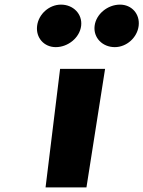

<svg xmlns="http://www.w3.org/2000/svg" viewBox="-20 -811 621 831"><path d="M243.9 -791C192.9 -791 146.8 -750 140.6 -699C134.3 -648 170.3 -607 221.3 -607C274.8 -607 324.9 -648 331.2 -699C337.4 -750 297.4 -791 243.9 -791ZM499.4 -791C445.9 -791 395.7 -750 389.5 -699C383.2 -648 423.3 -607 476.8 -607C527.8 -607 573.8 -648 580.1 -699C586.4 -750 550.4 -791 499.4 -791ZM240.1 -513H434.8L354.2 0H177.2Z"/></svg>

Font: Hussar
Style: BdSuprExtOblOne
Weight: 700
Foundry: Cannot Into Space Fonts
Version: Version 2.00